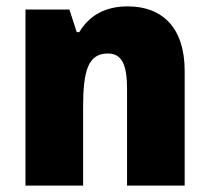

<svg xmlns="http://www.w3.org/2000/svg" viewBox="-20 -583 658 603"><path d="M381 -563C310 -563 260 -534 229 -482H221L198 -553H60V0H241V-246C241 -362 257 -415 319 -415C364 -415 379 -377 379 -304V0H560V-360C560 -497 489 -563 381 -563Z"/></svg>

Font: Noto Sans Armenian SemiCondensed Black
Style: Regular
Weight: 900
Width: 4
Designer: Monotype Design Team
Foundry: Monotype Imaging Inc.
Version: Version 2.008